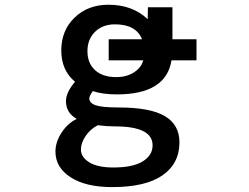

<svg xmlns="http://www.w3.org/2000/svg" viewBox="-20 -553 1040 803"><path d="M434.6 -300.8V-388.7H574.2Q548.8 -451.2 460.9 -451.2Q409.2 -451.2 377.4 -419.9Q345.7 -388.7 345.7 -338.9Q345.7 -289.1 377.4 -259.8Q409.2 -230.5 465.8 -230.5Q509.8 -230.5 540.5 -250.5Q571.3 -270.5 579.1 -300.8ZM618.2 54.7Q618.2 -24.4 460.9 -24.4Q424.8 -24.4 388.7 -29.3Q357.4 -12.7 337.9 16.1Q318.4 44.9 318.4 72.3Q318.4 104.5 353.5 126Q388.7 147.5 454.1 147.5Q535.2 147.5 576.7 122.1Q618.2 96.7 618.2 54.7ZM597.7 -472.7 598.6 -522.5H701.2V-388.7H801.8V-300.8H697.3Q674.8 -158.2 468.8 -158.2Q409.2 -158.2 368.2 -171.9Q354.5 -153.3 353.5 -141.6Q353.5 -122.1 379.9 -112.8Q406.2 -103.5 476.6 -103.5Q608.4 -103.5 669.4 -67.4Q730.5 -31.2 730.5 42Q730.5 130.9 659.7 180.2Q588.9 229.5 449.2 229.5Q338.9 229.5 275.4 188.5Q211.9 147.5 211.9 81.1Q211.9 41 237.3 2Q262.7 -37.1 300.8 -55.7Q255.9 -81.1 255.9 -129.9Q255.9 -167 293.9 -210.9Q236.3 -258.8 236.3 -341.8Q236.3 -425.8 292 -479.5Q347.7 -533.2 433.6 -533.2Q534.2 -533.2 597.7 -472.7Z"/></svg>

Font: Gen Shin Gothic Monospace Medium
Style: Regular
Weight: 500
Designer: [Source Han Sans]
Ryoko NISHIZUKA  (kana & ideographs); Paul D. Hunt (Latin, Greek & Cyrillic); Wenlong ZHANG  (bopomofo
Version: Version 1.002.20150607